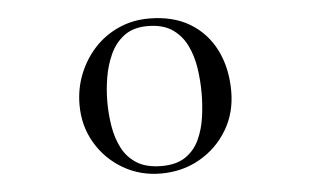

<svg xmlns="http://www.w3.org/2000/svg" viewBox="-44 -604 1087 673"><g transform="rotate(-5 500.0 -267.5)"><path d="M663 -264Q663 -307 656.5 -351Q650 -395 632 -432Q614 -469 581 -491.5Q548 -514 494 -514Q444 -514 412 -490Q380 -466 362.5 -427.5Q345 -389 338 -345.5Q331 -302 331 -262Q331 -218 338 -175.5Q345 -133 363 -98Q381 -63 414.5 -42Q448 -21 502 -21Q554 -21 586 -43Q618 -65 634.5 -101Q651 -137 657 -179.5Q663 -222 663 -264ZM767 -261Q767 -185 731 -125Q695 -65 634 -30Q573 5 497 5Q424 5 364 -30Q304 -65 268.5 -125Q233 -185 233 -259Q233 -316 253 -366.5Q273 -417 308.5 -456Q344 -495 393.5 -517.5Q443 -540 501 -540Q586 -540 645 -504.5Q704 -469 735.5 -406Q767 -343 767 -261Z"/></g></svg>

Font: Kaisei Decol
Style: Regular
Weight: 400
Designer: Font-Kai, 金井和夫
Foundry: KAZUO KANAI
Version: Version 5.003